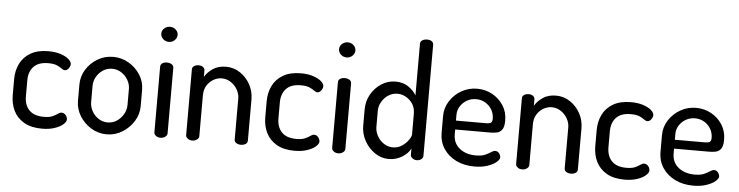

<svg xmlns="http://www.w3.org/2000/svg" viewBox="-46 -978 4640 1205"><g transform="rotate(5 2273.5 -376.0)"><path d="M243 8Q174 8 129.5 -18Q85 -44 63.5 -87.5Q42 -131 42 -186V-286Q42 -340 63.5 -384Q85 -428 129.5 -454Q174 -480 242 -480Q286 -480 319 -469Q352 -458 370 -442Q388 -426 388 -411Q388 -403 383.5 -393.5Q379 -384 371.5 -377Q364 -370 354 -370Q344 -370 332.5 -379Q321 -388 301.5 -396.5Q282 -405 247 -405Q186 -405 155.5 -373Q125 -341 125 -286V-186Q125 -131 155.5 -99Q186 -67 248 -67Q284 -67 304 -76.5Q324 -86 335.5 -94.5Q347 -103 358 -103Q369 -103 377 -96.5Q385 -90 389.5 -81Q394 -72 394 -63Q394 -48 375 -31.5Q356 -15 322 -3.5Q288 8 243 8Z M650 8Q597 8 552 -19.5Q507 -47 480 -91Q453 -135 453 -186V-288Q453 -339 479.5 -382.5Q506 -426 551 -453Q596 -480 650 -480Q703 -480 748 -453.5Q793 -427 820.5 -384Q848 -341 848 -288V-186Q848 -136 820.5 -91.5Q793 -47 748 -19.5Q703 8 650 8ZM650 -67Q682 -67 707.5 -84Q733 -101 749 -128.5Q765 -156 765 -186V-288Q765 -317 749.5 -344Q734 -371 708 -388Q682 -405 650 -405Q618 -405 592 -388Q566 -371 551 -344Q536 -317 536 -288V-186Q536 -156 551 -128.5Q566 -101 592 -84Q618 -67 650 -67Z M989 0Q971 0 959.5 -9.5Q948 -19 948 -30V-445Q948 -458 959.5 -466Q971 -474 989 -474Q1006 -474 1018.5 -466Q1031 -458 1031 -445V-30Q1031 -19 1018.5 -9.5Q1006 0 989 0ZM989 -604Q967 -604 952 -618.5Q937 -633 937 -652Q937 -671 952 -685Q967 -699 989 -699Q1010 -699 1025 -685Q1040 -671 1040 -652Q1040 -633 1025 -618.5Q1010 -604 989 -604Z M1189 0Q1171 0 1159.5 -9.5Q1148 -19 1148 -30V-445Q1148 -458 1159.5 -466Q1171 -474 1189 -474Q1205 -474 1216 -466Q1227 -458 1227 -445V-404Q1243 -433 1277 -456.5Q1311 -480 1361 -480Q1409 -480 1449 -453.5Q1489 -427 1513 -384Q1537 -341 1537 -288V-30Q1537 -15 1524 -7.5Q1511 0 1495 0Q1480 0 1467 -7.5Q1454 -15 1454 -30V-288Q1454 -317 1438.5 -344Q1423 -371 1397 -388Q1371 -405 1340 -405Q1313 -405 1288 -390.5Q1263 -376 1247 -350.5Q1231 -325 1231 -288V-30Q1231 -19 1218.5 -9.5Q1206 0 1189 0Z M1834 8Q1765 8 1720.5 -18Q1676 -44 1654.5 -87.5Q1633 -131 1633 -186V-286Q1633 -340 1654.5 -384Q1676 -428 1720.5 -454Q1765 -480 1833 -480Q1877 -480 1910 -469Q1943 -458 1961 -442Q1979 -426 1979 -411Q1979 -403 1974.5 -393.5Q1970 -384 1962.5 -377Q1955 -370 1945 -370Q1935 -370 1923.5 -379Q1912 -388 1892.5 -396.5Q1873 -405 1838 -405Q1777 -405 1746.5 -373Q1716 -341 1716 -286V-186Q1716 -131 1746.5 -99Q1777 -67 1839 -67Q1875 -67 1895 -76.5Q1915 -86 1926.5 -94.5Q1938 -103 1949 -103Q1960 -103 1968 -96.5Q1976 -90 1980.5 -81Q1985 -72 1985 -63Q1985 -48 1966 -31.5Q1947 -15 1913 -3.5Q1879 8 1834 8Z M2109 0Q2091 0 2079.5 -9.5Q2068 -19 2068 -30V-445Q2068 -458 2079.5 -466Q2091 -474 2109 -474Q2126 -474 2138.5 -466Q2151 -458 2151 -445V-30Q2151 -19 2138.5 -9.5Q2126 0 2109 0ZM2109 -604Q2087 -604 2072 -618.5Q2057 -633 2057 -652Q2057 -671 2072 -685Q2087 -699 2109 -699Q2130 -699 2145 -685Q2160 -671 2160 -652Q2160 -633 2145 -618.5Q2130 -604 2109 -604Z M2427 8Q2380 8 2339.5 -19.5Q2299 -47 2274.5 -91.5Q2250 -136 2250 -186V-288Q2250 -341 2274.5 -384Q2299 -427 2339.5 -453.5Q2380 -480 2429 -480Q2477 -480 2510.5 -456.5Q2544 -433 2560 -404V-731Q2560 -744 2572.5 -752Q2585 -760 2603 -760Q2621 -760 2632 -752Q2643 -744 2643 -731V-30Q2643 -19 2632 -9.5Q2621 0 2603 0Q2587 0 2575.5 -9.5Q2564 -19 2564 -30V-70Q2549 -39 2511 -15.5Q2473 8 2427 8ZM2447 -67Q2479 -67 2504.5 -84.5Q2530 -102 2545 -124Q2560 -146 2560 -159V-288Q2560 -325 2543.5 -350.5Q2527 -376 2501 -390.5Q2475 -405 2448 -405Q2416 -405 2390 -388Q2364 -371 2348.5 -344Q2333 -317 2333 -288V-186Q2333 -157 2348.5 -129Q2364 -101 2390 -84Q2416 -67 2447 -67Z M2967 8Q2902 8 2852 -16.5Q2802 -41 2773 -84.5Q2744 -128 2744 -186V-291Q2744 -342 2771.5 -385Q2799 -428 2844 -454Q2889 -480 2943 -480Q2995 -480 3038.5 -456Q3082 -432 3108.5 -391Q3135 -350 3135 -296Q3135 -256 3122 -238.5Q3109 -221 3089 -217Q3069 -213 3047 -213H2827V-183Q2827 -127 2867 -94.5Q2907 -62 2970 -62Q3007 -62 3029 -72Q3051 -82 3065 -91.5Q3079 -101 3090 -101Q3101 -101 3108.5 -94.5Q3116 -88 3120 -79Q3124 -70 3124 -63Q3124 -50 3105 -33.5Q3086 -17 3050.5 -4.5Q3015 8 2967 8ZM2827 -269H3012Q3039 -269 3047.5 -275.5Q3056 -282 3056 -301Q3056 -331 3041.5 -356.5Q3027 -382 3001 -398Q2975 -414 2942 -414Q2911 -414 2885 -399.5Q2859 -385 2843 -360Q2827 -335 2827 -305Z M3268 0Q3250 0 3238.5 -9.5Q3227 -19 3227 -30V-445Q3227 -458 3238.5 -466Q3250 -474 3268 -474Q3284 -474 3295 -466Q3306 -458 3306 -445V-404Q3322 -433 3356 -456.5Q3390 -480 3440 -480Q3488 -480 3528 -453.5Q3568 -427 3592 -384Q3616 -341 3616 -288V-30Q3616 -15 3603 -7.5Q3590 0 3574 0Q3559 0 3546 -7.5Q3533 -15 3533 -30V-288Q3533 -317 3517.5 -344Q3502 -371 3476 -388Q3450 -405 3419 -405Q3392 -405 3367 -390.5Q3342 -376 3326 -350.5Q3310 -325 3310 -288V-30Q3310 -19 3297.5 -9.5Q3285 0 3268 0Z M3913 8Q3844 8 3799.5 -18Q3755 -44 3733.5 -87.5Q3712 -131 3712 -186V-286Q3712 -340 3733.5 -384Q3755 -428 3799.5 -454Q3844 -480 3912 -480Q3956 -480 3989 -469Q4022 -458 4040 -442Q4058 -426 4058 -411Q4058 -403 4053.5 -393.5Q4049 -384 4041.5 -377Q4034 -370 4024 -370Q4014 -370 4002.5 -379Q3991 -388 3971.5 -396.5Q3952 -405 3917 -405Q3856 -405 3825.5 -373Q3795 -341 3795 -286V-186Q3795 -131 3825.5 -99Q3856 -67 3918 -67Q3954 -67 3974 -76.5Q3994 -86 4005.5 -94.5Q4017 -103 4028 -103Q4039 -103 4047 -96.5Q4055 -90 4059.5 -81Q4064 -72 4064 -63Q4064 -48 4045 -31.5Q4026 -15 3992 -3.5Q3958 8 3913 8Z M4346 8Q4281 8 4231 -16.5Q4181 -41 4152 -84.5Q4123 -128 4123 -186V-291Q4123 -342 4150.5 -385Q4178 -428 4223 -454Q4268 -480 4322 -480Q4374 -480 4417.5 -456Q4461 -432 4487.5 -391Q4514 -350 4514 -296Q4514 -256 4501 -238.5Q4488 -221 4468 -217Q4448 -213 4426 -213H4206V-183Q4206 -127 4246 -94.5Q4286 -62 4349 -62Q4386 -62 4408 -72Q4430 -82 4444 -91.5Q4458 -101 4469 -101Q4480 -101 4487.5 -94.5Q4495 -88 4499 -79Q4503 -70 4503 -63Q4503 -50 4484 -33.5Q4465 -17 4429.5 -4.5Q4394 8 4346 8ZM4206 -269H4391Q4418 -269 4426.5 -275.5Q4435 -282 4435 -301Q4435 -331 4420.5 -356.5Q4406 -382 4380 -398Q4354 -414 4321 -414Q4290 -414 4264 -399.5Q4238 -385 4222 -360Q4206 -335 4206 -305Z"/></g></svg>

Font: Dosis ExtraLight Medium
Style: Regular
Weight: 500
Version: Version 3.001; ttfautohint (v1.8.2)